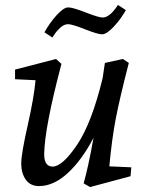

<svg xmlns="http://www.w3.org/2000/svg" viewBox="-20 -743 600 778"><path d="M138 11Q103 11 84.5 -15Q66 -41 66 -80Q66 -119 92 -234Q118 -349 124 -418L41 -422V-461L207 -504L229 -484Q161 -227 159 -119Q159 -68 193 -68Q233 -68 292.5 -156.5Q352 -245 396 -427L405 -488L478 -504L502 -488Q465 -345 449 -261.5Q433 -178 423 -69L512 -65L509 -29L345 15L319 0Q338 -67 359 -185Q313 -96 255.5 -42.5Q198 11 138 11ZM201 -604 192 -591 160 -612Q181 -650 209.5 -681.5Q238 -713 256.5 -713Q275 -713 327.5 -692.5Q380 -672 396 -672Q421 -672 449 -710L458 -723L490 -702Q470 -666 441 -635Q412 -604 394 -604Q376 -604 324 -624.5Q272 -645 256 -645Q240 -645 225 -631.5Q210 -618 201 -604Z"/></svg>

Font: Andada
Style: Italic
Weight: 400
Italic angle: -8.29999°
Designer: Carolina Giovagnoli
Foundry: Carolina Giovagnoli
Version: Version 1.003